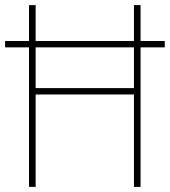

<svg xmlns="http://www.w3.org/2000/svg" viewBox="-20 -734 667 754"><path d="M94 0H120V-363H506V0H532V-548H627V-573H532V-714H506V-573H120V-714H94V-573H0V-548H94ZM120 -388V-548H506V-388Z"/></svg>

Font: Noto Sans Sinhala SemiCondensed Thin
Style: Regular
Weight: 100
Width: 4
Designer: Jelle Bosma - Monotype Design Team
Foundry: Monotype Imaging Inc.
Version: Version 2.006